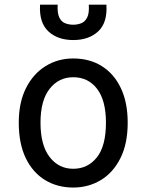

<svg xmlns="http://www.w3.org/2000/svg" viewBox="-20 -812 640 839"><path d="M300 7.5Q230.5 7.5 176.8 -25.2Q123 -58 92.5 -121.2Q62 -184.5 62 -276Q62 -364 93.5 -426.8Q125 -489.5 179 -523Q233 -556.5 300 -556.5Q371.5 -556.5 425 -523Q478.5 -489.5 508.2 -426.8Q538 -364 538 -276Q538 -184 506.2 -120.8Q474.5 -57.5 420.5 -25Q366.5 7.5 300 7.5ZM300 -74.5Q363.5 -74.5 403.2 -124.2Q443 -174 443 -276Q443 -373 404.2 -423.8Q365.5 -474.5 300 -474.5Q236.5 -474.5 196.8 -423.8Q157 -373 157 -276Q157 -177.5 196.8 -126Q236.5 -74.5 300 -74.5ZM300 -637Q232 -637 191.2 -675Q150.5 -713 155 -791.5H232Q230 -755 239 -736Q248 -717 264.5 -710.5Q281 -704 300 -704Q319.5 -704 335.8 -710.8Q352 -717.5 361.2 -736.2Q370.5 -755 368 -791.5H445Q450 -713 409.2 -675Q368.5 -637 300 -637Z"/></svg>

Font: Spline Sans Mono
Style: Regular
Weight: 400
Monospace: yes
Designer: Eben Sorkin, Mirko Velimirovic
Foundry: Sorkin Type
Version: Version 1.004